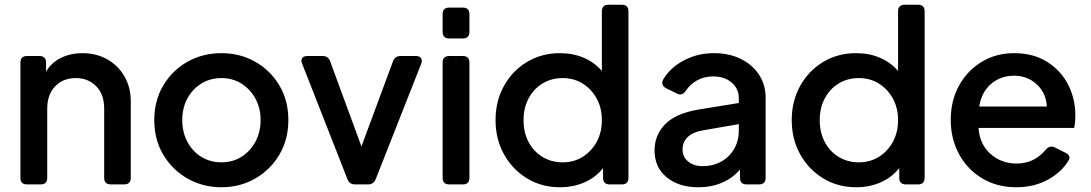

<svg xmlns="http://www.w3.org/2000/svg" viewBox="-20 -777 4595 809"><path d="M94 0Q66 0 66 -28V-513Q66 -541 94 -541H146Q174 -541 174 -513V-475Q196 -513 236.5 -533Q277 -553 327 -553Q386 -553 432 -527Q478 -501 504.5 -455Q531 -409 531 -350V-28Q531 0 503 0H447Q419 0 419 -28V-319Q419 -379 385.5 -413.5Q352 -448 299 -448Q246 -448 212.5 -413.5Q179 -379 179 -319V-28Q179 0 151 0Z M913 12Q835 12 770.5 -24.5Q706 -61 668 -125Q630 -189 630 -271Q630 -352 667.5 -416Q705 -480 769.5 -516.5Q834 -553 913 -553Q992 -553 1056 -516.5Q1120 -480 1157.5 -416.5Q1195 -353 1195 -271Q1195 -189 1157 -125Q1119 -61 1055 -24.5Q991 12 913 12ZM913 -93Q960 -93 997 -116Q1034 -139 1056 -179.5Q1078 -220 1078 -271Q1078 -322 1056 -362Q1034 -402 997 -425Q960 -448 913 -448Q866 -448 828.5 -425Q791 -402 769.5 -362Q748 -322 748 -271Q748 -220 769.5 -179.5Q791 -139 828.5 -116Q866 -93 913 -93Z M1476 0Q1452 0 1444 -22L1253 -509Q1247 -523 1253 -532Q1259 -541 1275 -541H1340Q1363 -541 1371 -519L1503 -160L1636 -519Q1644 -541 1668 -541H1733Q1748 -541 1754 -532Q1760 -523 1755 -509L1563 -22Q1554 0 1531 0Z M1873 -615Q1845 -615 1845 -643V-717Q1845 -745 1873 -745H1930Q1958 -745 1958 -717V-643Q1958 -615 1930 -615ZM1873 0Q1845 0 1845 -28V-513Q1845 -541 1873 -541H1930Q1958 -541 1958 -513V-28Q1958 0 1930 0Z M2340 12Q2262 12 2200.5 -25.5Q2139 -63 2103.5 -127Q2068 -191 2068 -271Q2068 -351 2103.5 -415Q2139 -479 2200.5 -516Q2262 -553 2339 -553Q2395 -553 2440 -533.5Q2485 -514 2516 -478V-729Q2516 -757 2544 -757H2600Q2628 -757 2628 -729V-28Q2628 0 2600 0H2549Q2521 0 2521 -28V-69Q2491 -30 2443.5 -9Q2396 12 2340 12ZM2351 -93Q2398 -93 2435 -116Q2472 -139 2494 -179Q2516 -219 2516 -271Q2516 -322 2494 -362Q2472 -402 2435 -425Q2398 -448 2351 -448Q2303 -448 2265.5 -425Q2228 -402 2207 -362Q2186 -322 2186 -271Q2186 -219 2207 -179Q2228 -139 2265.5 -116Q2303 -93 2351 -93Z M2922 12Q2840 12 2789 -30Q2738 -72 2738 -143Q2738 -208 2782.5 -253.5Q2827 -299 2921 -315L3093 -343V-364Q3093 -403 3063 -429Q3033 -455 2985 -455Q2947 -455 2917.5 -438.5Q2888 -422 2870 -395Q2854 -371 2832 -383L2787 -405Q2775 -411 2771.5 -421Q2768 -431 2775 -443Q2804 -492 2861.5 -522.5Q2919 -553 2988 -553Q3052 -553 3101 -529Q3150 -505 3178 -462.5Q3206 -420 3206 -364V-28Q3206 0 3178 0H3126Q3098 0 3098 -28V-63Q3068 -27 3023 -7.5Q2978 12 2922 12ZM2856 -147Q2856 -116 2879.5 -96.5Q2903 -77 2940 -77Q2985 -77 3019.5 -96.5Q3054 -116 3073.5 -150Q3093 -184 3093 -225V-254L2943 -228Q2898 -220 2877 -199Q2856 -178 2856 -147Z M3588 12Q3510 12 3448.5 -25.5Q3387 -63 3351.5 -127Q3316 -191 3316 -271Q3316 -351 3351.5 -415Q3387 -479 3448.5 -516Q3510 -553 3587 -553Q3643 -553 3688 -533.5Q3733 -514 3764 -478V-729Q3764 -757 3792 -757H3848Q3876 -757 3876 -729V-28Q3876 0 3848 0H3797Q3769 0 3769 -28V-69Q3739 -30 3691.5 -9Q3644 12 3588 12ZM3599 -93Q3646 -93 3683 -116Q3720 -139 3742 -179Q3764 -219 3764 -271Q3764 -322 3742 -362Q3720 -402 3683 -425Q3646 -448 3599 -448Q3551 -448 3513.5 -425Q3476 -402 3455 -362Q3434 -322 3434 -271Q3434 -219 3455 -179Q3476 -139 3513.5 -116Q3551 -93 3599 -93Z M4262 12Q4181 12 4118.5 -25.5Q4056 -63 4021 -127.5Q3986 -192 3986 -272Q3986 -353 4021 -416.5Q4056 -480 4116.5 -516.5Q4177 -553 4253 -553Q4334 -553 4392 -516.5Q4450 -480 4480.5 -420.5Q4511 -361 4511 -291Q4511 -278 4510 -264Q4509 -250 4506 -238H4103Q4108 -169 4153.5 -128.5Q4199 -88 4263 -88Q4304 -88 4334.5 -104Q4365 -120 4386 -146Q4403 -166 4424 -156L4468 -134Q4494 -121 4483 -102Q4454 -52 4395.5 -20Q4337 12 4262 12ZM4253 -458Q4197 -458 4156.5 -424Q4116 -390 4106 -328H4391Q4388 -385 4348.5 -421.5Q4309 -458 4253 -458Z"/></svg>

Font: Pitagon Sans Text SemiBold
Style: Regular
Weight: 600
Designer: Travis Tran
Foundry: Pitagon
Version: Version 1.001; ttfautohint (v1.8.4.7-5d5b);gftools[0.9.26]